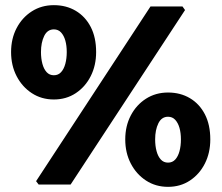

<svg xmlns="http://www.w3.org/2000/svg" viewBox="-20 -716 863 745"><path d="M130 0 120 -13 564 -691H688L698 -677L254 0ZM189 -330Q141 -330 103.5 -354.5Q66 -379 44.5 -420.5Q23 -462 23 -514Q23 -566 44.5 -607Q66 -648 103.5 -672Q141 -696 189 -696Q237 -696 274 -674Q311 -652 332 -611.5Q353 -571 353 -514Q353 -462 332 -420.5Q311 -379 274 -354.5Q237 -330 189 -330ZM189 -424Q206 -424 217 -436Q228 -448 233.5 -468.5Q239 -489 239 -514Q239 -539 233.5 -558.5Q228 -578 217 -590Q206 -602 189 -602Q164 -602 151.5 -576.5Q139 -551 139 -514Q139 -489 144.5 -468.5Q150 -448 161 -436Q172 -424 189 -424ZM632 9Q584 9 546.5 -15.5Q509 -40 487.5 -81.5Q466 -123 466 -175Q466 -227 487.5 -268Q509 -309 546.5 -333Q584 -357 632 -357Q680 -357 717 -335Q754 -313 775 -272.5Q796 -232 796 -175Q796 -123 775 -81.5Q754 -40 717 -15.5Q680 9 632 9ZM632 -85Q649 -85 660 -97Q671 -109 676.5 -129.5Q682 -150 682 -175Q682 -200 676.5 -219.5Q671 -239 660 -251Q649 -263 632 -263Q607 -263 594.5 -237.5Q582 -212 582 -175Q582 -150 587.5 -129.5Q593 -109 604 -97Q615 -85 632 -85Z"/></svg>

Font: Kreon Light
Style: Bold
Weight: 700
Version: Version 2.002